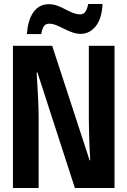

<svg xmlns="http://www.w3.org/2000/svg" viewBox="-20 -944 640 964"><path d="M45 0V-714H242L430 -139H433Q431 -174 429.5 -206.5Q428 -239 427.5 -267.5Q427 -296 426.5 -318.5Q426 -341 426 -356V-714H555V0H356L168 -580H164Q166 -544 168 -510.5Q170 -477 171.5 -447.5Q173 -418 173.5 -394.5Q174 -371 174 -356V0ZM115 -773Q117 -804 124.5 -831.5Q132 -859 145.5 -879.5Q159 -900 179 -911.5Q199 -923 225 -923Q247 -923 267.5 -915.5Q288 -908 307.5 -897.5Q327 -887 346 -879.5Q365 -872 383 -872Q400 -872 409 -885.5Q418 -899 423 -924H495Q491 -849 460 -811.5Q429 -774 385 -774Q364 -774 343 -781.5Q322 -789 301.5 -799.5Q281 -810 262.5 -817.5Q244 -825 227 -825Q209 -825 200.5 -812.5Q192 -800 187 -773Z"/></svg>

Font: Noto Sans Mono
Style: Bold
Weight: 700
Designer: Monotype Design Team
Foundry: Monotype Imaging Inc.
Version: Version 2.014